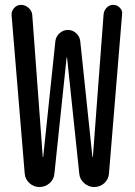

<svg xmlns="http://www.w3.org/2000/svg" viewBox="-20 -750 540 770"><path d="M79.1 -53.7 26.4 -689.5Q25.4 -705.1 36.6 -717.8Q47.9 -730.5 64.5 -730.5Q81.1 -730.5 94.7 -718.3Q108.4 -706.1 109.4 -689.5L151.4 -121.1Q151.4 -120.1 152.3 -120.1Q153.3 -120.1 153.3 -121.1L202.1 -585Q204.1 -603.5 218.8 -616.7Q233.4 -629.9 252.4 -629.9Q271.5 -629.9 285.6 -616.7Q299.8 -603.5 301.8 -585L350.6 -121.1Q350.6 -120.1 351.6 -120.1Q352.5 -120.1 352.5 -121.1L395.5 -693.4Q397.5 -709 408.2 -719.7Q418.9 -730.5 434.6 -730.5Q449.2 -730.5 460.4 -719.2Q471.7 -708 469.7 -693.4L417 -53.7Q415 -30.3 397.9 -15.1Q380.9 0 357.9 0Q335 0 317.4 -15.6Q299.8 -31.2 297.9 -53.7L249 -518.6Q249 -519.5 248 -519.5Q247.1 -519.5 247.1 -518.6L198.2 -53.7Q196.3 -30.3 178.7 -15.1Q161.1 0 138.2 0Q115.2 0 98.1 -15.6Q81.1 -31.2 79.1 -53.7Z"/></svg>

Font: Rounded Mgen+ 1m regular
Style: Regular
Weight: 400
Designer: [Source Han Sans]
Ryoko NISHIZUKA  (kana & ideographs); Paul D. Hunt (Latin, Greek & Cyrillic); Wenlong ZHANG  (bopomofo
Version: Version 1.059.20150602